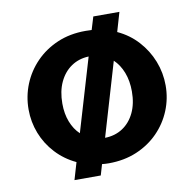

<svg xmlns="http://www.w3.org/2000/svg" viewBox="-89 -863 1023 1014"><g transform="rotate(-10 422.5 -356.0)"><path d="M423 5Q405 5 387 3L370 61H229L256 -31Q194 -60 148.5 -109Q103 -158 79 -219.5Q55 -281 55 -348Q55 -419 81 -483Q107 -547 155.5 -597Q204 -647 271.5 -676Q339 -705 423 -705Q440 -705 456 -704L477 -773H617L587 -670Q650 -641 695.5 -591Q741 -541 765.5 -478.5Q790 -416 790 -348Q790 -278 764 -214.5Q738 -151 689.5 -101.5Q641 -52 573.5 -23.5Q506 5 423 5ZM236 -348Q236 -293 253 -249.5Q270 -206 300 -178L416 -569Q363 -567 322.5 -539.5Q282 -512 259 -463Q236 -414 236 -348ZM609 -348Q609 -405 591.5 -450Q574 -495 543 -524L427 -131Q481 -132 522 -159Q563 -186 586 -234.5Q609 -283 609 -348Z"/></g></svg>

Font: Panamera Black
Style: Regular
Weight: 900
Designer: Bastien Sozeau
Foundry: NBR — Bastien Sozeau
Version: Version 3.002; ttfautohint (v1.8.4.7-5d5b);gftools[0.9.33]